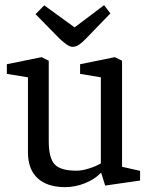

<svg xmlns="http://www.w3.org/2000/svg" viewBox="-20 -729 597 757"><path d="M236.8 8.8Q166.2 8.8 128.2 -26.4Q90.2 -61.7 90.2 -129V-424.1L7 -437.8V-475.8L143.9 -503.6L172.2 -489.6V-172.2Q172.2 -106.6 195.3 -81.3Q218.4 -56 281.5 -56Q302.2 -56 329.5 -64.3Q356.9 -72.6 377.6 -84.8V-424.1L295.8 -437.8V-475.8L432.7 -503.6L461.2 -489.6V-71.4L532.3 -55.4V-17.2L394.7 2.6L379.1 -47.2L376.6 -46.4Q353.5 -22.2 315.1 -6.7Q276.7 8.8 236.8 8.8ZM267 -544.4Q254.8 -544.4 241.2 -554.7Q227.6 -565 215.8 -575.6L120.1 -673.2L154.4 -707.9L274.1 -621L390.3 -708.6L415.2 -676.2L317.9 -575.6Q305.5 -562.7 292.7 -553.5Q280 -544.4 267 -544.4Z"/></svg>

Font: Faustina Light
Style: Regular
Weight: 300
Designer: Alfonso Garcia
Foundry: http://www.omnibus-type.com
Version: Version 1.200